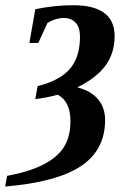

<svg xmlns="http://www.w3.org/2000/svg" viewBox="-43 -491 510 728"><path d="M90.8 -115.2 99.6 -164.6Q183.1 -185.1 221.7 -229.5Q260.3 -273.9 260.3 -352.5Q260.3 -387.2 243.7 -405Q227.1 -422.9 199.2 -422.9Q168.9 -422.9 137.2 -404.3L102.1 -328.1H68.4L90.8 -456.1Q164.1 -471.2 234.4 -471.2Q391.6 -471.2 391.6 -354Q391.6 -289.1 356.7 -241.9Q321.8 -194.8 250 -159.7Q302.2 -146.5 328.9 -114.5Q355.5 -82.5 355.5 -36.1Q355.5 78.1 263.9 138.9Q172.4 199.7 -23.4 216.3L-16.1 175.8Q68.4 160.2 121.6 132.8Q174.8 105.5 199.5 66.4Q224.1 27.3 224.1 -32.2Q224.1 -105.5 176.3 -131.8Q134.8 -120.6 90.8 -115.2Z"/></svg>

Font: Liberation Serif
Style: Bold Italic
Weight: 700
Italic angle: -16.333°
Designer: Steve Matteson
Foundry: Ascender Corporation
Version: Version 2.1.5